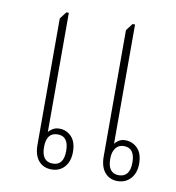

<svg xmlns="http://www.w3.org/2000/svg" viewBox="-67 -609 617 674"><g transform="rotate(10 241.0 -272.0)"><path d="M160 4Q131 4 114 -16Q97 -36 97 -73V-523L116 -548H125V-123Q130 -130 140 -136Q150 -142 163 -142Q189 -142 206.5 -123.5Q224 -105 224 -69Q224 -36 206.5 -16Q189 4 160 4ZM395 4Q367 4 350 -16Q333 -36 333 -73V-523L352 -548H361V-123Q366 -130 375.5 -136Q385 -142 398 -142Q424 -142 442 -123.5Q460 -105 460 -69Q460 -36 442 -16Q424 4 395 4ZM161 -17Q200 -17 200 -69Q200 -121 161 -121Q121 -121 121 -69Q121 -17 161 -17ZM396 -17Q436 -17 436 -69Q436 -121 397 -121Q378 -121 367.5 -107Q357 -93 357 -69Q357 -17 396 -17Z"/></g></svg>

Font: Noto Serif Thai ExtraCondensed Thin
Style: Regular
Weight: 100
Width: 2
Designer: Monotype Design Team
Foundry: Monotype Imaging Inc.
Version: Version 2.001; ttfautohint (v1.8.4.7-5d5b)